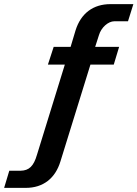

<svg xmlns="http://www.w3.org/2000/svg" viewBox="-128 -743 666 930"><path d="M449 -516H333L351 -572C362 -610 396 -640 426 -640H492L518 -723H407C324 -723 264 -679 238 -596L214 -516H132L104 -430H186L51 7C35 62 13 83 -28 84H-83L-108 167H-3C81 167 140 121 165 38L310 -430H423Z"/></svg>

Font: United Sans SemiBold
Style: Italic
Weight: 600
Italic angle: -8°
Designer: Pablo Impallari, Rodrigo Fuenzalida (Modified by Dan O. Williams)
Version: Version 1.000;PS 001.000;hotconv 1.0.88;makeotf.lib2.5.64775